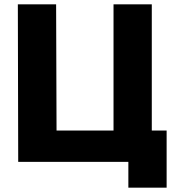

<svg xmlns="http://www.w3.org/2000/svg" viewBox="-20 -753 820 893"><path d="M243 -146H508V-733H686V-146H755V120H577V0H64.7L63 -733H241Z"/></svg>

Font: Kreadon
Style: Regular
Weight: 400
Designer: kohakuno
Foundry: StudioGnu
Version: Version 1.000;Glyphs 3.1.2 (3151)